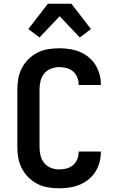

<svg xmlns="http://www.w3.org/2000/svg" viewBox="-20 -1002 640 1030"><path d="M297 8Q267 8 237 3Q207 -2 180.5 -15.5Q154 -29 132.5 -50.5Q111 -72 97 -99Q83 -126 78 -155.5Q73 -185 73 -215V-520Q73 -550 78 -579.5Q83 -609 97 -636Q111 -663 132.5 -684.5Q154 -706 180.5 -719.5Q207 -733 237 -738Q267 -743 297 -743Q325 -743 352.5 -739Q380 -735 406 -724.5Q432 -714 454 -696.5Q476 -679 491 -655.5Q506 -632 513.5 -605Q521 -578 521 -550V-546H402V-548Q402 -568 394.5 -587Q387 -606 371.5 -619Q356 -632 336.5 -637Q317 -642 297 -642Q274 -642 252 -633Q230 -624 216 -606Q202 -588 197 -565.5Q192 -543 192 -520V-215Q192 -192 197 -169.5Q202 -147 216 -129Q230 -111 252 -102Q274 -93 297 -93Q317 -93 336.5 -98Q356 -103 371.5 -116Q387 -129 394.5 -148Q402 -167 402 -187V-189H521V-185Q521 -157 513.5 -130Q506 -103 491 -79.5Q476 -56 454 -38.5Q432 -21 406 -10.5Q380 0 352.5 4Q325 8 297 8ZM192 -801 132 -846 237 -982H363L468 -846L408 -801L300 -915Z"/></svg>

Font: Iosevka Extended
Style: Bold
Weight: 700
Width: 7
Monospace: yes
Designer: Belleve Invis
Foundry: Belleve Invis
Version: Version 32.5.0; ttfautohint (v1.8.4)